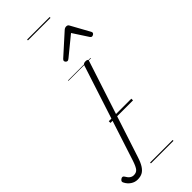

<svg xmlns="http://www.w3.org/2000/svg" viewBox="-733 -1053 1614 1614"><g transform="rotate(-45 74.0 -246.0)"><path d="M-175 499Q-207 499 -234.5 480.5Q-262 462 -277 432Q-283 422 -281 414Q-279 406 -268 398Q-258 391 -250 392Q-242 393 -236 402Q-222 427 -206.5 438.5Q-191 450 -171 450Q-142 450 -126 431.5Q-110 413 -92 360L186 -496Q189 -506 196.5 -510.5Q204 -515 218 -515Q232 -515 238.5 -510Q245 -505 241 -495L-39 362Q-56 416 -75.5 445.5Q-95 475 -118.5 487Q-142 499 -175 499ZM113 -623Q105 -623 98 -630Q91 -637 91 -645Q91 -650 93.5 -654Q96 -658 100 -662L281 -825Q289 -832 296 -834.5Q303 -837 311 -837Q318 -837 324.5 -834Q331 -831 335 -823L425 -660Q428 -655 429.5 -651Q431 -647 431 -644Q431 -635 422 -629Q413 -623 406 -623Q400 -623 395.5 -626Q391 -629 388 -634L300 -769L135 -634Q128 -629 123.5 -626Q119 -623 113 -623ZM0 471H268V481H0ZM0 -20H268V0H0ZM0 -505H268V-500H0ZM0 -991H268V-981H0Z"/></g></svg>

Font: Playwrite IE Guides
Style: Regular
Weight: 400
Designer: Veronika Burian, José Scaglione
Foundry: TypeTogether
Version: Version 1.003